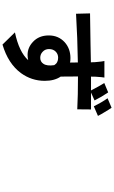

<svg xmlns="http://www.w3.org/2000/svg" viewBox="292 -1144 915 1540"><g transform="rotate(90 750.0 -373.5)"><path d="M336.9 64.5 288.1 14.6 239.3 -35.2Q396.5 -68.4 461.9 -141.6Q440.4 -136.7 419.9 -136.7Q361.3 -136.7 315.4 -179.7Q263.7 -227.5 263.7 -306.6Q263.7 -383.8 317.4 -433.6Q369.1 -480.5 445.3 -480.5Q463.9 -480.5 481.4 -477.5L480.5 -540Q285.2 -537.1 89.8 -525.4L86.9 -637.7Q153.3 -637.7 335 -641.6Q434.6 -643.6 479.5 -644.5Q479.5 -651.4 478.5 -661.1Q478.5 -668.9 478.5 -672.9Q478.5 -676.8 477.5 -683.6Q472.7 -739.3 468.8 -752.9H601.6Q598.6 -740.2 594.7 -680.7Q594.7 -675.8 594.7 -673.8Q594.7 -669.9 594.7 -662.1Q593.8 -652.3 593.8 -645.5H705.1Q668.9 -714.8 645.5 -752L720.7 -783.2Q754.9 -733.4 785.2 -673.8L721.7 -645.5Q742.2 -645.5 780.3 -645.5Q840.8 -646.5 857.4 -645.5L856.4 -535.2Q747.1 -541 592.8 -541Q593.8 -494.1 593.8 -402.3Q627.9 -352.5 627.9 -274.4Q627.9 -168.9 565.4 -83Q489.3 19.5 336.9 64.5ZM443.4 -238.3Q474.6 -238.3 491.2 -263.7Q510.7 -292 502 -350.6Q483.4 -381.8 442.4 -381.8Q414.1 -381.8 394.5 -363.3Q373 -342.8 373 -308.6Q373 -277.3 394.5 -257.8Q414.1 -238.3 443.4 -238.3ZM832 -668Q799.8 -733.4 767.6 -778.3L843.8 -810.5Q863.3 -782.2 877.9 -755.9Q896.5 -726.6 909.2 -701.2Z"/></g></svg>

Font: Bpmf GenSeki Gothic B
Style: B
Weight: 700
Foundry: But Ko
Version: Version 1.320